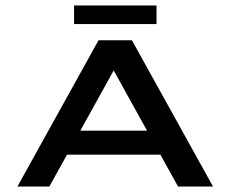

<svg xmlns="http://www.w3.org/2000/svg" viewBox="-20 -685 846 705"><path d="M554.7 -596.7H252V-665H554.7ZM464.4 -537.1 762.2 0H633.8L568.8 -117.2H226.1L161.1 0H43.9L341.8 -537.1ZM274.9 -205.1H520L397.5 -426.3Z"/></svg>

Font: Squarish Sans CT
Style: Regular
Weight: 400
Version: Version 0.9